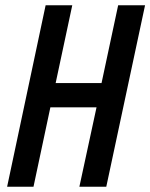

<svg xmlns="http://www.w3.org/2000/svg" viewBox="-20 -708 570 728"><path d="M7 0 153 -688H254L191 -393H365L428 -688H530L383 0H281L346 -301H171L107 0Z"/></svg>

Font: Saira Condensed Medium
Style: Italic
Weight: 500
Width: 3
Italic angle: -12°
Designer: Hector Gatti with collaboration of the Omnibus-Type team
Foundry: Omnibus-Type
Version: Version 1.101